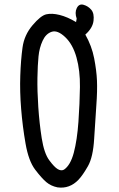

<svg xmlns="http://www.w3.org/2000/svg" viewBox="-20 -846 540 869"><path d="M240.2 2Q210.9 -3.9 189.9 -21.5Q168.9 -39.1 139.2 -78.1Q109.4 -117.2 95.7 -195.8Q82 -274.4 75.7 -353Q69.3 -431.6 71.8 -503.4Q74.2 -575.2 82 -631.3Q89.8 -687.5 127 -731.4Q164.1 -775.4 189.5 -781.2Q214.8 -787.1 250 -778.3Q285.2 -769.5 324.2 -746.1L327.1 -761.7Q317.4 -789.1 327.6 -809.6Q337.9 -830.1 358.4 -824.2Q378.9 -818.4 393.1 -801.8Q407.2 -785.2 403.3 -752Q399.4 -718.8 366.2 -689.5Q395.5 -637.7 406.2 -582Q417 -526.4 418.9 -481Q420.9 -435.5 416 -368.7Q411.1 -301.8 406.2 -218.3Q401.4 -134.8 377.9 -93.8Q354.5 -52.7 335 -32.2Q315.4 -11.7 291.5 -2.9Q267.6 5.9 240.2 2ZM269.5 -78.1Q298.8 -97.7 314 -154.8Q329.1 -211.9 335 -294.9Q340.8 -377.9 341.8 -452.1Q342.8 -526.4 326.2 -585.9Q309.6 -645.5 274.9 -678.2Q240.2 -710.9 213.9 -702.1Q187.5 -693.4 172.9 -661.6Q158.2 -629.9 154.3 -590.8Q150.4 -551.8 149.4 -493.7Q148.4 -435.5 153.3 -361.8Q158.2 -288.1 168.9 -220.2Q179.7 -152.3 202.6 -121.1Q225.6 -89.8 241.2 -80.6Q256.8 -71.3 269.5 -78.1Z"/></svg>

Font: JasonHandwriting4
Style: Regular
Weight: 400
Version: Version 1.01.21